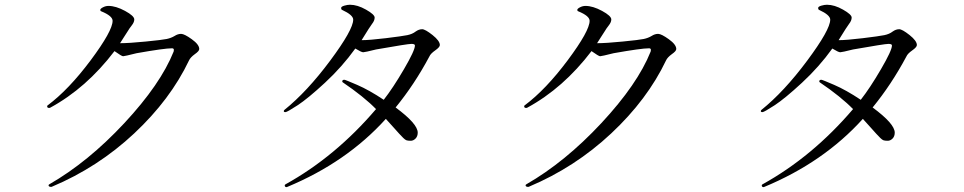

<svg xmlns="http://www.w3.org/2000/svg" viewBox="-20 -767 4040 805"><path d="M177.7 -321.3Q177.7 -324.2 179.7 -325.2Q268.6 -391.6 360.4 -514.6Q452.1 -637.7 452.1 -679.7Q452.1 -700.2 404.3 -719.7Q400.4 -720.7 400.4 -725.6Q400.4 -730.5 411.6 -736.3Q422.9 -742.2 434.6 -742.2Q465.8 -742.2 504.4 -721.2Q543 -700.2 543 -685.5Q543 -673.8 532.2 -660.2Q521.5 -646.5 516.6 -637.7Q510.7 -627.9 499 -610.4Q487.3 -592.8 483.4 -585.9Q521.5 -585.9 590.8 -592.8Q660.2 -599.6 678.7 -603.5Q697.3 -607.4 711.9 -616.2Q725.6 -625 739.3 -625Q752.9 -625 784.2 -602.5Q815.4 -580.1 815.4 -561.5Q815.4 -552.7 796.9 -540Q778.3 -526.4 772.5 -513.7Q694.3 -349.6 542.5 -207.5Q390.6 -65.4 198.2 15.6Q196.3 16.6 195.3 16.6Q183.6 16.6 183.6 9.8Q183.6 7.8 186.5 5.9Q349.6 -87.9 501.5 -251Q653.3 -414.1 708 -550.8Q709 -553.7 709 -557.6Q709 -564.5 701.2 -564.5Q668.9 -564.5 552.7 -543.9Q502 -531.2 496.1 -531.2Q490.2 -531.2 460 -552.7Q341.8 -397.5 190.4 -315.4Q189.5 -314.5 185.5 -314.5Q177.7 -314.5 177.7 -321.3Z M1169.9 -300.8Q1169.9 -303.7 1171.9 -305.7Q1267.6 -382.8 1364.3 -512.7Q1460.9 -642.6 1460.9 -684.6Q1460.9 -704.1 1414.1 -725.6Q1410.2 -727.5 1410.2 -733.4Q1410.2 -739.3 1423.3 -743.2Q1436.5 -747.1 1447.3 -747.1Q1478.5 -747.1 1514.6 -726.6Q1550.8 -706.1 1550.8 -693.4Q1550.8 -680.7 1540 -667Q1529.3 -652.3 1525.4 -645.5Q1521.5 -638.7 1496.1 -598.6Q1529.3 -598.6 1597.7 -606.9Q1666 -615.2 1687.5 -619.6Q1709 -624 1722.7 -634.8Q1736.3 -644.5 1750 -644.5Q1762.7 -644.5 1793.5 -620.1Q1824.2 -595.7 1824.2 -578.1Q1824.2 -569.3 1804.7 -555.7Q1785.2 -542 1780.3 -530.3Q1717.8 -413.1 1638.7 -316.4Q1731.4 -248 1731.4 -210.9Q1731.4 -195.3 1722.2 -186Q1712.9 -176.8 1702.1 -176.8Q1690.4 -176.8 1684.6 -178.7Q1678.7 -180.7 1670.9 -188.5Q1654.3 -205.1 1634.8 -227.5Q1615.2 -250 1597.7 -268.6Q1433.6 -86.9 1184.6 16.6Q1182.6 17.6 1181.6 17.6Q1173.8 17.6 1173.8 9.8Q1173.8 7.8 1176.8 5.9Q1386.7 -110.4 1556.6 -309.6Q1504.9 -362.3 1417 -421.9Q1415 -422.9 1415 -425.8Q1415 -432.6 1423.8 -432.6Q1427.7 -432.6 1477.5 -411.1Q1527.3 -389.6 1588.9 -348.6Q1627.9 -398.4 1673.8 -477.1Q1719.7 -555.7 1719.7 -576.2Q1719.7 -583 1705.1 -583Q1689.5 -583 1556.6 -559.6Q1509.8 -547.9 1502.9 -547.9Q1495.1 -547.9 1469.7 -563.5Q1414.1 -486.3 1342.3 -419.9Q1270.5 -353.5 1227.1 -325.2Q1183.6 -296.9 1176.8 -296.9Q1169.9 -296.9 1169.9 -300.8Z M2177.7 -321.3Q2177.7 -324.2 2179.7 -325.2Q2268.6 -391.6 2360.4 -514.6Q2452.1 -637.7 2452.1 -679.7Q2452.1 -700.2 2404.3 -719.7Q2400.4 -720.7 2400.4 -725.6Q2400.4 -730.5 2411.6 -736.3Q2422.9 -742.2 2434.6 -742.2Q2465.8 -742.2 2504.4 -721.2Q2543 -700.2 2543 -685.5Q2543 -673.8 2532.2 -660.2Q2521.5 -646.5 2516.6 -637.7Q2510.7 -627.9 2499 -610.4Q2487.3 -592.8 2483.4 -585.9Q2521.5 -585.9 2590.8 -592.8Q2660.2 -599.6 2678.7 -603.5Q2697.3 -607.4 2711.9 -616.2Q2725.6 -625 2739.3 -625Q2752.9 -625 2784.2 -602.5Q2815.4 -580.1 2815.4 -561.5Q2815.4 -552.7 2796.9 -540Q2778.3 -526.4 2772.5 -513.7Q2694.3 -349.6 2542.5 -207.5Q2390.6 -65.4 2198.2 15.6Q2196.3 16.6 2195.3 16.6Q2183.6 16.6 2183.6 9.8Q2183.6 7.8 2186.5 5.9Q2349.6 -87.9 2501.5 -251Q2653.3 -414.1 2708 -550.8Q2709 -553.7 2709 -557.6Q2709 -564.5 2701.2 -564.5Q2668.9 -564.5 2552.7 -543.9Q2502 -531.2 2496.1 -531.2Q2490.2 -531.2 2460 -552.7Q2341.8 -397.5 2190.4 -315.4Q2189.5 -314.5 2185.5 -314.5Q2177.7 -314.5 2177.7 -321.3Z M3169.9 -300.8Q3169.9 -303.7 3171.9 -305.7Q3267.6 -382.8 3364.3 -512.7Q3460.9 -642.6 3460.9 -684.6Q3460.9 -704.1 3414.1 -725.6Q3410.2 -727.5 3410.2 -733.4Q3410.2 -739.3 3423.3 -743.2Q3436.5 -747.1 3447.3 -747.1Q3478.5 -747.1 3514.6 -726.6Q3550.8 -706.1 3550.8 -693.4Q3550.8 -680.7 3540 -667Q3529.3 -652.3 3525.4 -645.5Q3521.5 -638.7 3496.1 -598.6Q3529.3 -598.6 3597.7 -606.9Q3666 -615.2 3687.5 -619.6Q3709 -624 3722.7 -634.8Q3736.3 -644.5 3750 -644.5Q3762.7 -644.5 3793.5 -620.1Q3824.2 -595.7 3824.2 -578.1Q3824.2 -569.3 3804.7 -555.7Q3785.2 -542 3780.3 -530.3Q3717.8 -413.1 3638.7 -316.4Q3731.4 -248 3731.4 -210.9Q3731.4 -195.3 3722.2 -186Q3712.9 -176.8 3702.1 -176.8Q3690.4 -176.8 3684.6 -178.7Q3678.7 -180.7 3670.9 -188.5Q3654.3 -205.1 3634.8 -227.5Q3615.2 -250 3597.7 -268.6Q3433.6 -86.9 3184.6 16.6Q3182.6 17.6 3181.6 17.6Q3173.8 17.6 3173.8 9.8Q3173.8 7.8 3176.8 5.9Q3386.7 -110.4 3556.6 -309.6Q3504.9 -362.3 3417 -421.9Q3415 -422.9 3415 -425.8Q3415 -432.6 3423.8 -432.6Q3427.7 -432.6 3477.5 -411.1Q3527.3 -389.6 3588.9 -348.6Q3627.9 -398.4 3673.8 -477.1Q3719.7 -555.7 3719.7 -576.2Q3719.7 -583 3705.1 -583Q3689.5 -583 3556.6 -559.6Q3509.8 -547.9 3502.9 -547.9Q3495.1 -547.9 3469.7 -563.5Q3414.1 -486.3 3342.3 -419.9Q3270.5 -353.5 3227.1 -325.2Q3183.6 -296.9 3176.8 -296.9Q3169.9 -296.9 3169.9 -300.8Z"/></svg>

Font: GenEi Koburi Mincho v6
Style: Regular
Weight: 400
Designer: o_tamon (Modified)
Foundry: o_tamon / Adobe Systems Incorporated
Version: Version 6.1